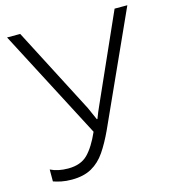

<svg xmlns="http://www.w3.org/2000/svg" viewBox="-108 -803 811 902"><g transform="rotate(-15 297.5 -352.0)"><path d="M348 -171Q322 -115 294.5 -74.5Q267 -34 228 -12Q189 10 131 10Q103 10 81 5.5Q59 1 42 -5V-63Q60 -54 81.5 -49.5Q103 -45 128 -45Q189 -45 223 -79Q257 -113 287 -181L9 -714H73L290 -295Q297 -279 303.5 -264.5Q310 -250 317 -234H320Q331 -264 344 -292L532 -714H594Z"/></g></svg>

Font: Noto Sans Light
Style: Regular
Weight: 300
Designer: Monotype Design Team
Foundry: Monotype Imaging Inc.
Version: Version 2.007